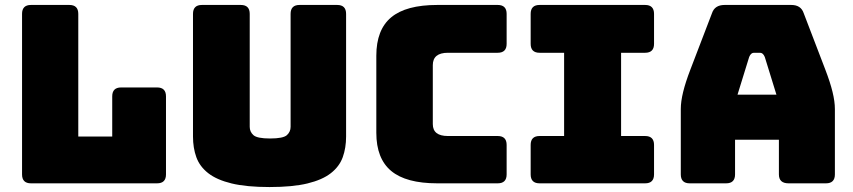

<svg xmlns="http://www.w3.org/2000/svg" viewBox="-20 -740 3444 775"><path d="M614 0H105Q69 0 69 -36V-684Q69 -720 105 -720H260Q296 -720 296 -684V-189H433V-351Q433 -387 469 -387H614Q650 -387 650 -351V-36Q650 0 614 0Z M1377 -189Q1377 -143 1363.5 -105.5Q1350 -68 1315.5 -41Q1281 -14 1221 0.5Q1161 15 1068 15Q975 15 915 0.5Q855 -14 820.5 -41Q786 -68 772.5 -105.5Q759 -143 759 -189V-684Q759 -720 795 -720H952Q988 -720 988 -684V-228Q988 -208 1003 -194.5Q1018 -181 1070 -181Q1123 -181 1138 -194.5Q1153 -208 1153 -228V-684Q1153 -720 1189 -720H1341Q1377 -720 1377 -684Z M1989 0H1745Q1619 0 1559 -50Q1499 -100 1499 -204V-515Q1499 -620 1559 -670Q1619 -720 1745 -720H1989Q2025 -720 2025 -684V-563Q2025 -527 1989 -527H1788Q1727 -527 1727 -477V-239Q1727 -191 1788 -191H1989Q2025 -191 2025 -155V-36Q2025 0 1989 0Z M2158 0Q2122 0 2122 -36V-155Q2122 -191 2158 -191H2257V-527H2158Q2122 -527 2122 -563V-684Q2122 -720 2158 -720H2584Q2620 -720 2620 -684V-563Q2620 -527 2584 -527H2487V-191H2584Q2620 -191 2620 -155V-36Q2620 0 2584 0Z M2947 -36Q2947 0 2911 0H2764Q2728 0 2728 -36V-300Q2728 -330 2737.5 -369Q2747 -408 2767 -460L2854 -687Q2865 -720 2905 -720H3174Q3213 -720 3224 -687L3311 -460Q3331 -408 3340.5 -369Q3350 -330 3350 -300V-36Q3350 0 3314 0H3163Q3124 0 3124 -36V-176H2947ZM3004 -510 2957 -358H3114L3067 -510Q3060 -527 3048 -527H3023Q3011 -527 3004 -510Z"/></svg>

Font: Bungee Tint
Style: Regular
Weight: 400
Designer: David Jonathan Ross
Foundry: David Jonathan Ross
Version: Version 2.001